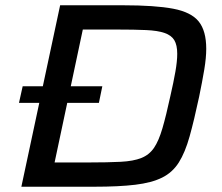

<svg xmlns="http://www.w3.org/2000/svg" viewBox="-20 -708 840 728"><path d="M52 -318 66 -381H368L355 -318ZM61 0 208 -688H446Q568 -688 636.5 -675Q705 -662 733.5 -626.5Q762 -591 762 -523Q762 -489 754.5 -444Q747 -399 735 -341Q716 -252 699 -191Q682 -130 658 -92Q634 -54 594.5 -34.5Q555 -15 493 -7.5Q431 0 337 0ZM187 -92H315Q389 -92 437.5 -94.5Q486 -97 516 -109Q546 -121 564 -147.5Q582 -174 596 -222Q610 -270 626 -344Q638 -396 645 -436Q652 -476 652 -504Q652 -537 641 -555.5Q630 -574 604 -583Q578 -592 534 -594Q490 -596 424 -596H294Z"/></svg>

Font: Saira Expanded Medium
Style: Italic
Weight: 500
Width: 7
Italic angle: -12°
Designer: Hector Gatti with collaboration of the Omnibus-Type team
Foundry: Omnibus-Type
Version: Version 1.101